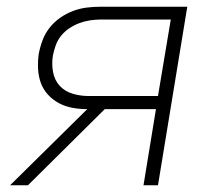

<svg xmlns="http://www.w3.org/2000/svg" viewBox="-20 -550 640 570"><path d="M10 0 239 -226Q216 -226 194.5 -230Q173 -234 154.5 -244Q136 -254 122 -269.5Q108 -285 101 -304.5Q94 -324 93 -346Q92 -368 95 -390Q99 -411 106.5 -431Q114 -451 127.5 -468Q141 -485 159 -497.5Q177 -510 197 -517.5Q217 -525 237.5 -527.5Q258 -530 278 -530H536L449 0H406L443 -226H291L63 0ZM242 -265H449L487 -492H278Q263 -492 247 -489.5Q231 -487 216 -481.5Q201 -476 186.5 -466.5Q172 -457 161.5 -444Q151 -431 145.5 -415.5Q140 -400 137 -385Q133 -360 137.5 -336Q142 -312 157 -295.5Q172 -279 195 -272Q218 -265 242 -265Z"/></svg>

Font: Iosevka Curly XLtEx
Style: Italic
Weight: 200
Width: 7
Italic angle: -9°
Monospace: yes
Designer: Belleve Invis
Foundry: Belleve Invis
Version: Version 11.1.0; ttfautohint (v1.8.3)